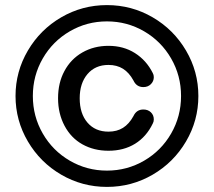

<svg xmlns="http://www.w3.org/2000/svg" viewBox="-20 -727 840 754"><path d="M41 -350Q41 -446 89.5 -528.5Q138 -611 220.5 -659Q303 -707 400 -707Q497 -707 579.5 -659Q662 -611 710.5 -528.5Q759 -446 759 -350Q759 -254 710.5 -171.5Q662 -89 579.5 -41Q497 7 400 7Q303 7 220.5 -41Q138 -89 89.5 -171.5Q41 -254 41 -350ZM400 -57Q479 -57 546 -96Q613 -135 652 -202.5Q691 -270 691 -350Q691 -430 652 -497.5Q613 -565 546 -604Q479 -643 400 -643Q321 -643 254 -604Q187 -565 148 -497.5Q109 -430 109 -350Q109 -270 148 -202.5Q187 -135 254 -96Q321 -57 400 -57ZM233 -448Q258 -495 303.5 -521Q349 -547 406 -547Q465 -547 510 -518.5Q555 -490 580 -440Q584 -433 584 -424Q584 -408 572.5 -396.5Q561 -385 543 -385Q516 -385 504 -411Q487 -442 463 -457Q439 -472 406 -472Q354 -472 323.5 -436Q293 -400 293 -341Q293 -281 323.5 -245.5Q354 -210 406 -210Q439 -210 463 -225Q487 -240 504 -271Q516 -297 543 -297Q561 -297 572.5 -286Q584 -275 584 -258Q584 -249 580 -242Q555 -190 510.5 -162.5Q466 -135 406 -135Q349 -135 304 -160Q259 -185 233.5 -233Q208 -281 208 -341Q208 -402 233 -448Z"/></svg>

Font: 寒蝉全圆体 Bold
Style: Regular
Weight: 700
Designer: Warren2060
      Designed by Motoya company      

      [Varela Round]
      Joe Prince(Latin component); Avraham Cornf
Foundry: ChillType
Version: Version 3.200